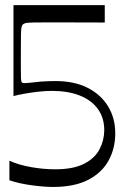

<svg xmlns="http://www.w3.org/2000/svg" viewBox="-20 -720 482 747"><path d="M186.6 7.4Q153.1 7.4 104 0.9Q54.9 -5.6 16.6 -18.6V-94.7Q52.9 -78.2 101.4 -69.7Q149.9 -61.3 194.6 -61.3Q265.7 -61.3 307.7 -83.1Q349.7 -104.9 367.6 -140Q385.6 -175.1 385.6 -213.4Q385.6 -261.6 360.9 -295.8Q336.3 -330 290.6 -348.2Q244.9 -366.4 181.6 -366.4Q157.1 -366.4 127.4 -363.1Q97.6 -359.7 72.3 -354.9Q47 -350.1 32.4 -346.3V-700H387.6V-632.4Q341.6 -632.6 307.9 -632.6Q274.3 -632.7 247.6 -632.8Q220.9 -632.8 197.9 -632.8Q175 -632.8 151.3 -632.8Q103.3 -632.8 88.6 -631.5Q74 -630.1 68.3 -624.3Q65.1 -620.6 63.6 -613.8Q62.1 -607 61.6 -586.3Q61.1 -565.6 61.1 -520.3Q61.1 -477.3 61.1 -453Q61.1 -428.7 61.6 -417.4Q62.1 -406.1 63.1 -403.3Q64.1 -400.4 66 -398.6Q68 -397.6 70 -397.1Q72 -396.6 75.9 -396.6Q81.7 -396.6 90.4 -397.5Q99.1 -398.4 108.7 -399.4Q124 -401.6 138.9 -402.6Q153.9 -403.7 168.1 -404.1Q182.3 -404.6 196.4 -404.6Q269.6 -404.6 321.5 -378Q373.4 -351.4 400.9 -305.6Q428.4 -259.9 428.4 -201.3Q428.4 -142.6 402.5 -95.4Q376.6 -48.1 323.1 -20.4Q269.6 7.4 186.6 7.4Z"/></svg>

Font: Ojuju ExtraLight
Style: Regular
Weight: 200
Designer: Chisaokwu Joboson, Mirko Velimirovic
Foundry: Udi Foundry
Version: Version 1.000